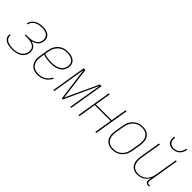

<svg xmlns="http://www.w3.org/2000/svg" viewBox="147 -1719 2707 2707"><g transform="rotate(45 1500.0 -366.0)"><path d="M198 8Q176 8 155 6Q134 4 114.5 -1.5Q95 -7 77 -16Q59 -25 46 -40Q33 -55 27 -75Q21 -95 25 -116L26 -120H45L44 -117Q41 -98 46.5 -80.5Q52 -63 64 -50.5Q76 -38 92 -30Q108 -22 126 -17.5Q144 -13 162 -11.5Q180 -10 199 -10Q219 -10 239 -12Q259 -14 279 -19.5Q299 -25 318 -35Q337 -45 352.5 -60Q368 -75 377 -94Q386 -113 390 -133Q393 -154 390.5 -173.5Q388 -193 377.5 -208.5Q367 -224 350.5 -234.5Q334 -245 315.5 -251Q297 -257 277 -259Q257 -261 237 -261H184L187 -279H240Q258 -279 276.5 -281Q295 -283 313 -287.5Q331 -292 349 -300.5Q367 -309 381.5 -322Q396 -335 404.5 -352.5Q413 -370 416 -388Q421 -416 412 -442Q403 -468 382.5 -483.5Q362 -499 335 -504.5Q308 -510 280 -510Q262 -510 244 -508Q226 -506 208.5 -501Q191 -496 174 -487.5Q157 -479 143.5 -466Q130 -453 120 -436.5Q110 -420 107 -402V-400H88V-403Q92 -423 102 -442Q112 -461 127.5 -476Q143 -491 162 -501.5Q181 -512 201 -518Q221 -524 241 -526Q261 -528 281 -528Q303 -528 324 -525.5Q345 -523 364 -515.5Q383 -508 399 -496Q415 -484 424.5 -466.5Q434 -449 436.5 -428Q439 -407 436 -386Q432 -364 421.5 -343.5Q411 -323 393 -308Q375 -293 354 -284Q333 -275 311 -270Q335 -264 356.5 -252.5Q378 -241 391.5 -222.5Q405 -204 409 -179.5Q413 -155 409 -130Q406 -108 395.5 -86.5Q385 -65 368 -48.5Q351 -32 330 -20.5Q309 -9 286.5 -3Q264 3 242 5.5Q220 8 198 8Z M705 8Q677 8 650 2Q623 -4 601.5 -18.5Q580 -33 565 -55Q550 -77 543.5 -103Q537 -129 537.5 -157Q538 -185 543 -213L563 -333Q567 -359 575 -384Q583 -409 597.5 -432Q612 -455 632 -474.5Q652 -494 676 -506Q700 -518 726.5 -523Q753 -528 778 -528Q801 -528 823 -525.5Q845 -523 865.5 -515.5Q886 -508 903.5 -495Q921 -482 931 -463.5Q941 -445 943.5 -423Q946 -401 942 -378Q939 -356 928.5 -334Q918 -312 900.5 -295Q883 -278 861 -266.5Q839 -255 816.5 -248.5Q794 -242 771 -240Q748 -238 725 -238Q685 -238 646 -243Q607 -248 571 -261L562 -210Q558 -185 557.5 -159.5Q557 -134 562.5 -110.5Q568 -87 581 -67Q594 -47 613.5 -34Q633 -21 657 -15.5Q681 -10 707 -10Q734 -10 762 -16.5Q790 -23 814.5 -38.5Q839 -54 858.5 -76.5Q878 -99 890 -124L907 -116Q892 -88 871 -63.5Q850 -39 823 -22.5Q796 -6 765.5 1Q735 8 705 8ZM725 -256Q746 -256 767 -258Q788 -260 808.5 -265.5Q829 -271 848.5 -281Q868 -291 884.5 -306Q901 -321 910 -340.5Q919 -360 923 -381Q926 -401 924 -420.5Q922 -440 912.5 -455.5Q903 -471 887.5 -482Q872 -493 854.5 -499Q837 -505 817.5 -507.5Q798 -510 778 -510Q755 -510 731.5 -505.5Q708 -501 686 -489.5Q664 -478 645.5 -460Q627 -442 614 -421Q601 -400 593.5 -377Q586 -354 582 -330L574 -279Q609 -266 647.5 -261Q686 -256 725 -256Z M1016 0 1102 -520H1136L1199 -33L1424 -520H1458L1372 0H1352L1369 -104Q1385 -204 1402.5 -304Q1420 -404 1436 -504L1204 0H1184L1118 -504Q1102 -404 1085.5 -304Q1069 -204 1053 -104L1036 0Z M1516 0 1602 -520H1622L1582 -281H1898L1938 -520H1958L1872 0H1852L1895 -263H1579L1536 0Z M2195 8Q2168 8 2142 1.5Q2116 -5 2095.5 -20Q2075 -35 2061.5 -57Q2048 -79 2042 -105Q2036 -131 2037.5 -158.5Q2039 -186 2043 -213L2063 -333Q2067 -359 2075 -384Q2083 -409 2097.5 -432Q2112 -455 2132 -474Q2152 -493 2176 -505.5Q2200 -518 2226 -523Q2252 -528 2278 -528Q2305 -528 2331.5 -521.5Q2358 -515 2378.5 -500Q2399 -485 2412.5 -463Q2426 -441 2431.5 -415Q2437 -389 2436 -361.5Q2435 -334 2431 -307L2411 -187Q2406 -161 2398 -136Q2390 -111 2375.5 -88Q2361 -65 2341 -46Q2321 -27 2297 -14.5Q2273 -2 2247 3Q2221 8 2195 8ZM2196 -10Q2219 -10 2243 -14.5Q2267 -19 2289 -30.5Q2311 -42 2329.5 -60Q2348 -78 2360.5 -99Q2373 -120 2380 -143.5Q2387 -167 2391 -190L2411 -310Q2415 -334 2416 -358.5Q2417 -383 2412.5 -406.5Q2408 -430 2396.5 -450Q2385 -470 2367 -484Q2349 -498 2325.5 -504Q2302 -510 2277 -510Q2254 -510 2230.5 -505.5Q2207 -501 2185 -489.5Q2163 -478 2144.5 -460Q2126 -442 2113.5 -421Q2101 -400 2093.5 -376.5Q2086 -353 2082 -330L2062 -210Q2059 -186 2057.5 -161.5Q2056 -137 2061 -113.5Q2066 -90 2077.5 -70Q2089 -50 2106.5 -36Q2124 -22 2147.5 -16Q2171 -10 2196 -10Z M2692 8Q2665 8 2640.5 1Q2616 -6 2596.5 -21.5Q2577 -37 2565 -59.5Q2553 -82 2549 -107.5Q2545 -133 2546 -159.5Q2547 -186 2551 -213L2602 -520H2622L2570 -210Q2567 -186 2565.5 -162Q2564 -138 2568 -115Q2572 -92 2582 -71.5Q2592 -51 2609.5 -37Q2627 -23 2649.5 -16.5Q2672 -10 2696 -10Q2718 -10 2741.5 -15Q2765 -20 2786 -32Q2807 -44 2824.5 -61.5Q2842 -79 2854 -100Q2866 -121 2872.5 -143.5Q2879 -166 2883 -189L2938 -520H2958L2881 -56Q2879 -47 2880.5 -38Q2882 -29 2887.5 -22Q2893 -15 2901.5 -12.5Q2910 -10 2919 -10H2933V8H2916Q2903 8 2891 4.5Q2879 1 2871 -8Q2863 -17 2861 -30Q2859 -43 2861 -56L2868 -99Q2856 -75 2837 -53.5Q2818 -32 2794.5 -18Q2771 -4 2744.5 2Q2718 8 2692 8ZM2793 -600Q2766 -600 2741 -609.5Q2716 -619 2701.5 -639Q2687 -659 2684.5 -686Q2682 -713 2686 -740H2706Q2702 -717 2704 -693.5Q2706 -670 2718.5 -652.5Q2731 -635 2752 -626.5Q2773 -618 2796 -618Q2819 -618 2843 -626.5Q2867 -635 2885.5 -652.5Q2904 -670 2913 -693.5Q2922 -717 2926 -740H2946Q2942 -713 2930.5 -686Q2919 -659 2897.5 -639Q2876 -619 2848 -609.5Q2820 -600 2793 -600Z"/></g></svg>

Font: Iosevka Term Curly Thin
Style: Italic
Weight: 100
Italic angle: -9°
Designer: Belleve Invis
Foundry: Belleve Invis
Version: Version 32.3.0